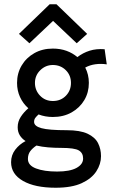

<svg xmlns="http://www.w3.org/2000/svg" viewBox="-20 -705 540 901"><path d="M228 -156Q192 -156 161 -168Q151 -159 145.5 -151.5Q140 -144 140 -133Q140 -113 174.5 -103.5Q209 -94 293 -94Q356 -94 391 -77.5Q426 -61 440 -33.5Q454 -6 454 28Q454 65 432 99Q410 133 363.5 154.5Q317 176 241 176Q144 176 88 144Q32 112 32 56Q32 23 51.5 -2.5Q71 -28 100 -43Q83 -54 73 -70Q63 -86 63 -108Q63 -134 77 -156Q91 -178 113 -197Q88 -219 74 -249.5Q60 -280 60 -316Q60 -361 81.5 -397.5Q103 -434 141 -455.5Q179 -477 228 -477Q263 -477 292 -466.5Q321 -456 343 -437Q369 -457 400.5 -467Q432 -477 471 -474L481 -403Q454 -407 428 -403.5Q402 -400 380 -388Q397 -355 397 -316Q397 -271 375.5 -235Q354 -199 316 -177.5Q278 -156 228 -156ZM228 -231Q265 -231 289 -255.5Q313 -280 313 -316Q313 -352 288.5 -376Q264 -400 228 -400Q194 -400 169 -375.5Q144 -351 144 -316Q144 -281 168 -256Q192 -231 228 -231ZM111 41Q111 71 149 85.5Q187 100 248 100Q308 100 339 83Q370 66 370 39Q370 13 350 1Q330 -11 268 -11Q235 -11 205.5 -13.5Q176 -16 151 -22Q133 -10 122 4.5Q111 19 111 41ZM118 -502 69 -546 213 -685H245L389 -546L340 -502L229 -607Z"/></svg>

Font: Inconsolata SemiBold
Style: Regular
Weight: 600
Monospace: yes
Designer: Raph Levien, Cyreal, Brenton Simpson
Foundry: Raph Levien, Cyreal, Google
Version: Version 3.100; ttfautohint (v1.8.4.7-5d5b)